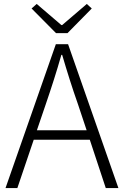

<svg xmlns="http://www.w3.org/2000/svg" viewBox="-20 -953 627 973"><path d="M322 -785 445 -910 420 -933 295 -826H291L166 -933L140 -910L264 -785ZM167 -293 212 -425C241 -510 266 -587 291 -675H295C321 -587 345 -510 375 -425L419 -293ZM516 0H580L325 -729H263L8 0H68L151 -245H435Z"/></svg>

Font: Noto Sans CJK KR Light
Style: Regular
Weight: 300
Designer: Ryoko NISHIZUKA (kana & ideographs); Paul D. Hunt (Latin, Greek & Cyrillic); Wenlong ZHANG (bopomofo); Sandoll Communica
Foundry: Adobe Systems Incorporated
Version: Version 1.004;PS 1.004;hotconv 1.0.82;makeotf.lib2.5.63406